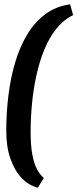

<svg xmlns="http://www.w3.org/2000/svg" viewBox="-20 -719 359 890"><path d="M156 151Q114 141 81.5 107.5Q49 74 29 18.5Q9 -37 9 -112Q9 -195 19 -276.5Q29 -358 50.5 -430.5Q72 -503 107 -560.5Q142 -618 191 -654Q240 -690 305 -699L319 -649Q274 -627 241 -585.5Q208 -544 185.5 -489Q163 -434 149 -370.5Q135 -307 128.5 -240Q122 -173 122 -107Q122 -46 129.5 -4.5Q137 37 150.5 63.5Q164 90 183 106Z"/></svg>

Font: Faustina Light
Style: Bold Italic
Weight: 700
Italic angle: -8°
Version: Version 1.200